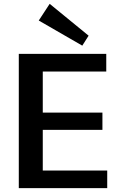

<svg xmlns="http://www.w3.org/2000/svg" viewBox="-20 -981 622 1001"><path d="M175 -92H539V0H78V-700H534V-608H175L203 -679V-347L175 -394H514V-304H175L203 -351V-21ZM442 -795 409 -743 182 -874 239 -961Z"/></svg>

Font: Pathway Extreme 28pt SemiBold
Style: Regular
Weight: 600
Designer: Eduardo Rodriguez Tunni
Foundry: Eduardo Rodriguez Tunni
Version: Version 1.001;gftools[0.9.26]